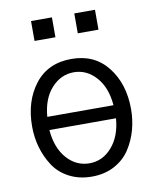

<svg xmlns="http://www.w3.org/2000/svg" viewBox="-86 -817 729 901"><g transform="rotate(-10 279.0 -366.5)"><path d="M124 -656.2V-751H223.6V-656.2ZM330.1 -656.2V-751H428.7V-656.2ZM43 -262.7Q43 -382.8 105 -462.9Q167 -543 279.3 -543Q389.6 -543 452.1 -462.9Q514.6 -382.8 514.6 -262.7Q514.6 -211.9 501.5 -164.1Q488.3 -116.2 461.4 -74.7Q434.6 -33.2 387.7 -7.8Q340.8 17.6 279.3 17.6Q218.8 17.6 171.4 -7.3Q124 -32.2 97.2 -73.7Q70.3 -115.2 56.6 -163.1Q43 -210.9 43 -262.7ZM437.5 -232.4H120.1Q127 -146.5 171.4 -96.2Q215.8 -45.9 279.3 -45.9Q341.8 -45.9 386.2 -96.7Q430.7 -147.5 437.5 -232.4ZM121.1 -294.9H436.5Q429.7 -379.9 385.3 -429.7Q340.8 -479.5 279.3 -479.5Q217.8 -479.5 172.9 -430.2Q127.9 -380.9 121.1 -294.9Z"/></g></svg>

Font: Gothic A1
Style: Regular
Weight: 400
Designer: HanYang I&C Co.,Ltd.
Foundry: HanYang I&C Co.,Ltd.
Version: Version 2.50